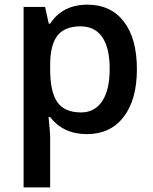

<svg xmlns="http://www.w3.org/2000/svg" viewBox="-20 -570 663 830"><path d="M82 0ZM356 9.8Q253.4 9.8 196.8 -64H189.9Q196.8 4.4 196.8 19V240.2H82V-540H174.8Q178.7 -524.9 190.9 -467.8H196.8Q250.5 -549.8 357.9 -549.8Q459 -549.8 515.4 -476.6Q571.8 -403.3 571.8 -271Q571.8 -138.7 514.4 -64.5Q457 9.8 356 9.8ZM328.1 -456.1Q259.8 -456.1 228.3 -416Q196.8 -376 196.8 -288.1V-271Q196.8 -172.4 228 -128.2Q259.3 -84 330.1 -84Q389.6 -84 421.9 -132.8Q454.1 -181.6 454.1 -272Q454.1 -362.8 422.1 -409.4Q390.1 -456.1 328.1 -456.1Z"/></svg>

Font: Open Sans Semibold
Style: Regular
Weight: 600
Foundry: Ascender Corporation
Version: Version 1.10; ttfautohint (v1.5.65-e2d9)